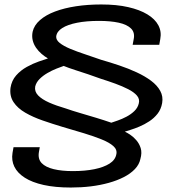

<svg xmlns="http://www.w3.org/2000/svg" viewBox="-20 -700 818 859"><path d="M297 139Q343.5 139 386.2 133.8Q429 128.5 466.8 118Q504.5 107.5 534.2 92.2Q564 77 583.5 56.5Q603 36 608 11.5Q616 -16.5 609.5 -37.2Q603 -58 589.2 -73.5Q575.5 -89 561.5 -98Q547.5 -107 538.5 -111Q547 -114 564.5 -119.2Q582 -124.5 604 -133.8Q626 -143 647.5 -157Q669 -171 684.8 -191Q700.5 -211 705.5 -239Q710.5 -268.5 697 -293.2Q683.5 -318 655.8 -338.8Q628 -359.5 591.2 -376.5Q554.5 -393.5 513.8 -407.2Q473 -421 432.5 -432.5Q397.5 -445 361 -457Q324.5 -469 294.5 -481.5Q264.5 -494 247.2 -507.8Q230 -521.5 231.5 -537.5Q234.5 -559.5 258.8 -574.8Q283 -590 324.8 -598.2Q366.5 -606.5 423 -606.5Q474 -606.5 511 -598.5Q548 -590.5 566.2 -572.5Q584.5 -554.5 578 -524L573.5 -499.5H692.5L697 -525Q703.5 -558.5 688.5 -586.8Q673.5 -615 639.2 -635.8Q605 -656.5 553.5 -668.2Q502 -680 433 -680Q372.5 -680 320 -672Q267.5 -664 226.2 -648.5Q185 -633 158.8 -610Q132.5 -587 126 -558Q122 -538.5 126.2 -520.2Q130.5 -502 141.2 -486.5Q152 -471 166 -459Q180 -447 194.5 -438.5Q180 -434 154 -425Q128 -416 100.2 -400.8Q72.5 -385.5 52.2 -362.5Q32 -339.5 27 -307Q22.5 -270 40.8 -242.8Q59 -215.5 93.2 -195.8Q127.5 -176 170.8 -161Q214 -146 259 -132.5Q310.5 -117.5 355.8 -103.8Q401 -90 435 -76.2Q469 -62.5 487 -46.5Q505 -30.5 500.5 -10Q496 15.5 470 32Q444 48.5 402 57Q360 65.5 306 65.5Q256.5 65.5 220.2 56.8Q184 48 166.5 29.8Q149 11.5 154 -19L158 -41.5H40.5L36 -16Q30.5 17.5 44.2 45.8Q58 74 90.8 95Q123.5 116 175.2 127.5Q227 139 297 139ZM478 -151Q446.5 -162 410.2 -173Q374 -184 338.8 -194.2Q303.5 -204.5 275 -214.5Q232 -227 199.8 -241.2Q167.5 -255.5 150.5 -273.2Q133.5 -291 137.5 -313Q142 -331.5 157 -346.5Q172 -361.5 192.2 -373.2Q212.5 -385 232.8 -393Q253 -401 265 -405Q287 -396 315.8 -386.8Q344.5 -377.5 374.8 -367.5Q405 -357.5 431.5 -347.5Q463.5 -337.5 495.8 -325.8Q528 -314 553.5 -301Q579 -288 592.5 -272.5Q606 -257 601 -237.5Q596.5 -218 581.2 -203.2Q566 -188.5 546 -178Q526 -167.5 507.2 -161Q488.5 -154.5 478 -151Z"/></svg>

Font: Anybody Expanded Medium
Style: Italic
Weight: 500
Width: 7
Italic angle: -10°
Version: Version 1.113;gftools[0.9.25]